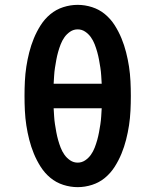

<svg xmlns="http://www.w3.org/2000/svg" viewBox="-20 -763 640 791"><path d="M300 8Q270 8 240.5 -1.5Q211 -11 187.5 -30.5Q164 -50 147.5 -76Q131 -102 119.5 -130Q108 -158 100.5 -187.5Q93 -217 88.5 -246.5Q84 -276 82.5 -306.5Q81 -337 81 -368Q81 -398 82.5 -428.5Q84 -459 88.5 -488.5Q93 -518 100.5 -547.5Q108 -577 119.5 -605Q131 -633 147.5 -659Q164 -685 187.5 -704.5Q211 -724 240.5 -733.5Q270 -743 300 -743Q330 -743 359.5 -733.5Q389 -724 412.5 -704.5Q436 -685 452.5 -659Q469 -633 480.5 -605Q492 -577 499.5 -547.5Q507 -518 511.5 -488.5Q516 -459 517.5 -428.5Q519 -398 519 -368Q519 -337 517.5 -306.5Q516 -276 511.5 -246.5Q507 -217 499.5 -187.5Q492 -158 480.5 -130Q469 -102 452.5 -76Q436 -50 412.5 -30.5Q389 -11 359.5 -1.5Q330 8 300 8ZM399 -418Q398 -434 397 -451Q396 -468 393.5 -484Q391 -500 388 -516.5Q385 -533 380.5 -549Q376 -565 370 -580.5Q364 -596 354.5 -609.5Q345 -623 331 -632.5Q317 -642 300 -642Q283 -642 269 -632.5Q255 -623 245.5 -609.5Q236 -596 230 -580.5Q224 -565 219.5 -549Q215 -533 212 -516.5Q209 -500 206.5 -484Q204 -468 203 -451Q202 -434 201 -418ZM300 -93Q317 -93 331 -102.5Q345 -112 354.5 -125.5Q364 -139 370 -154.5Q376 -170 380.5 -186Q385 -202 388 -218.5Q391 -235 393.5 -251Q396 -267 397 -284Q398 -301 399 -317H201Q202 -301 203 -284Q204 -267 206.5 -251Q209 -235 212 -218.5Q215 -202 219.5 -186Q224 -170 230 -154.5Q236 -139 245.5 -125.5Q255 -112 269 -102.5Q283 -93 300 -93Z"/></svg>

Font: Iosevka SS04 Extended
Style: Bold
Weight: 700
Width: 7
Monospace: yes
Designer: Belleve Invis
Foundry: Belleve Invis
Version: Version 19.0.0; ttfautohint (v1.8.4)